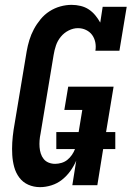

<svg xmlns="http://www.w3.org/2000/svg" viewBox="-20 -763 542 791"><path d="M145 8Q119 8 96.5 -2Q74 -12 59.5 -31.5Q45 -51 38.5 -75Q32 -99 30.5 -124.5Q29 -150 30.5 -175.5Q32 -201 36 -228L90 -552Q94 -575 101 -598Q108 -621 119.5 -642.5Q131 -664 147 -683.5Q163 -703 184 -716.5Q205 -730 228.5 -736.5Q252 -743 275 -743Q294 -743 312.5 -738.5Q331 -734 346 -724Q361 -714 372.5 -700Q384 -686 393 -670L403 -735H502L472 -554H373Q376 -572 372.5 -589Q369 -606 359.5 -619Q350 -632 334.5 -639.5Q319 -647 301 -647Q282 -647 263 -637.5Q244 -628 230.5 -611.5Q217 -595 210.5 -575.5Q204 -556 201 -537L147 -212Q144 -198 143 -184Q142 -170 143 -156.5Q144 -143 148 -130.5Q152 -118 160 -108Q168 -98 180.5 -93Q193 -88 207 -88Q220 -88 233.5 -92Q247 -96 257.5 -104.5Q268 -113 276 -124.5Q284 -136 289 -149H212V-219H304L319 -310H245L261 -406H448L417 -219H455V-149H405L381 0H278L294 -101Q284 -78 269.5 -58Q255 -38 235.5 -22.5Q216 -7 192 0.5Q168 8 145 8Z"/></svg>

Font: Iosevka Curly Slab
Style: Bold Italic
Weight: 700
Italic angle: -9°
Monospace: yes
Designer: Belleve Invis
Foundry: Belleve Invis
Version: Version 22.1.2; ttfautohint (v1.8.4)